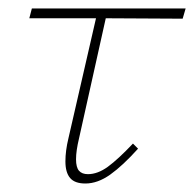

<svg xmlns="http://www.w3.org/2000/svg" viewBox="-20 -428 457 452"><path d="M166 -102Q159 -73 159 -53Q159 -34 166 -26Q173 -18 187 -18Q210 -18 234 -35.5Q258 -53 293 -90L305 -78Q269 -38 239.5 -17Q210 4 181 4Q156 4 145 -9Q134 -22 134 -48Q134 -73 141 -102L206 -385H49L55 -408H417L410 -384L229 -385Z"/></svg>

Font: Ysabeau Extralight
Style: Italic
Weight: 200
Italic angle: -12°
Designer: Christian Thalmann (Catharsis Fonts)
Version: Version 0.003